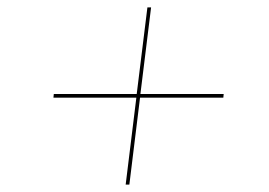

<svg xmlns="http://www.w3.org/2000/svg" viewBox="-20 -595 730 521"><path d="M380 -575H390L361 -340H587L586 -330H360L331 -94H321L350 -330H125L126 -340H351Z"/></svg>

Font: Aleo Thin
Style: Italic
Weight: 250
Italic angle: -7°
Designer: Alessio Laiso
Foundry: Alessio Laiso
Version: Version 2.001;gftools[0.9.29]